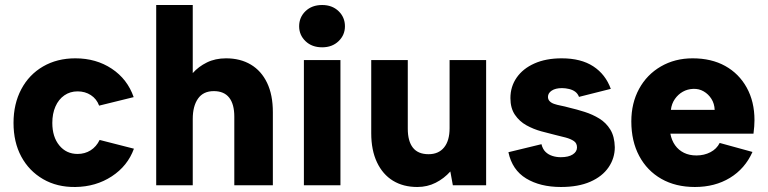

<svg xmlns="http://www.w3.org/2000/svg" viewBox="-20 -740 3067 767"><path d="M281 7Q208 8 152 -24.5Q96 -57 65 -114.5Q34 -172 34 -249Q34 -325 65 -383.5Q96 -442 152 -474.5Q208 -507 281 -507Q364 -507 426.5 -465.5Q489 -424 514 -352L376 -318Q366 -345 343 -360Q320 -375 290 -375Q260 -375 237 -359Q214 -343 201.5 -314.5Q189 -286 189 -249Q189 -193 217 -159Q245 -125 290 -125Q319 -125 342 -139.5Q365 -154 378 -181L515 -146Q490 -77 426.5 -35.5Q363 6 281 7Z M604 -720H750V-448Q773 -474 806.5 -490.5Q840 -507 883 -507Q940 -507 982 -482Q1024 -457 1047 -409Q1070 -361 1070 -292V0H916V-274Q916 -324 895.5 -350Q875 -376 834 -376Q792 -376 771 -346Q750 -316 750 -265V0H604Z M1194 -500H1340V0H1194ZM1267 -551Q1226 -551 1200.5 -575.5Q1175 -600 1175 -635Q1175 -671 1200.5 -695.5Q1226 -720 1267 -720Q1307 -720 1332.5 -695.5Q1358 -671 1358 -635Q1358 -600 1332.5 -575.5Q1307 -551 1267 -551Z M1922 0H1789L1779 -55Q1754 -27 1720.5 -10Q1687 7 1647 7Q1591 7 1550 -18Q1509 -43 1486 -91.5Q1463 -140 1463 -208V-500H1609V-226Q1609 -176 1629.5 -150Q1650 -124 1692 -124Q1732 -124 1754 -151Q1776 -178 1776 -228V-500H1922Z M2143 -164Q2148 -144 2159.5 -133Q2171 -122 2187 -117Q2203 -112 2220 -112Q2251 -112 2268 -123Q2285 -134 2285 -151Q2285 -168 2272.5 -176.5Q2260 -185 2240 -190.5Q2220 -196 2198 -201Q2173 -207 2142 -215.5Q2111 -224 2083 -239.5Q2055 -255 2037 -281.5Q2019 -308 2019 -348Q2019 -394 2044 -430Q2069 -466 2115 -486.5Q2161 -507 2224 -507Q2301 -507 2350 -475Q2399 -443 2420 -385L2293 -353Q2288 -366 2278 -373.5Q2268 -381 2253.5 -384.5Q2239 -388 2225 -388Q2199 -388 2184 -378Q2169 -368 2169 -353Q2169 -343 2175.5 -336Q2182 -329 2193.5 -325Q2205 -321 2220.5 -318Q2236 -315 2254 -310Q2284 -303 2315.5 -293Q2347 -283 2374 -266.5Q2401 -250 2418 -222.5Q2435 -195 2436 -152Q2436 -108 2411 -71.5Q2386 -35 2338 -14Q2290 7 2221 7Q2138 7 2082 -27Q2026 -61 2011 -132Z M2756 7Q2679 7 2622 -25.5Q2565 -58 2533.5 -117Q2502 -176 2502 -255Q2502 -328 2533 -385Q2564 -442 2620 -474.5Q2676 -507 2747 -507Q2822 -507 2877 -476.5Q2932 -446 2963 -390Q2994 -334 2994 -260Q2994 -248 2993 -235Q2992 -222 2990 -206H2658Q2663 -179 2677 -159.5Q2691 -140 2712.5 -129.5Q2734 -119 2762 -119Q2793 -119 2818 -132Q2843 -145 2855 -169L2986 -133Q2956 -66 2896 -29.5Q2836 7 2756 7ZM2835 -301Q2834 -326 2822 -345Q2810 -364 2791 -375Q2772 -386 2749 -385Q2726 -384 2707.5 -373.5Q2689 -363 2676 -344.5Q2663 -326 2660 -301Z"/></svg>

Font: Albert Sans ExtraBold
Style: Regular
Weight: 800
Designer: Andreas Rasmussen
Foundry: a.Foundry
Version: Version 1.025